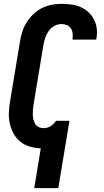

<svg xmlns="http://www.w3.org/2000/svg" viewBox="-20 -763 540 998"><path d="M158 215 192 8Q163 7 135.5 -1Q108 -9 86.5 -26Q65 -43 51.5 -67Q38 -91 31.5 -118.5Q25 -146 26 -175Q27 -204 32 -234L84 -548Q88 -573 96 -598.5Q104 -624 118.5 -647Q133 -670 153.5 -689.5Q174 -709 198 -721Q222 -733 248 -738Q274 -743 300 -743Q326 -743 351.5 -739.5Q377 -736 399.5 -726Q422 -716 440 -699.5Q458 -683 469 -661Q480 -639 483 -613.5Q486 -588 481 -562Q481 -561 481 -560Q481 -559 480 -557H357Q357 -558 357 -558.5Q357 -559 357 -559Q359 -574 357.5 -589Q356 -604 348.5 -615.5Q341 -627 327.5 -632.5Q314 -638 300 -638Q281 -638 263 -628.5Q245 -619 233.5 -602.5Q222 -586 215.5 -567.5Q209 -549 206 -531L154 -217Q152 -204 151 -191Q150 -178 150.5 -165.5Q151 -153 154 -140.5Q157 -128 163.5 -118Q170 -108 181 -102.5Q192 -97 205 -97Q214 -97 223.5 -99Q233 -101 242 -106.5Q251 -112 258 -119Q265 -126 271 -134L272 -135H341L283 215Z"/></svg>

Font: Iosevka SS04 Extrabold Oblique
Style: Regular
Weight: 800
Italic angle: -9°
Monospace: yes
Designer: Belleve Invis
Foundry: Belleve Invis
Version: Version 19.0.0; ttfautohint (v1.8.4)